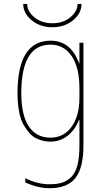

<svg xmlns="http://www.w3.org/2000/svg" viewBox="-20 -740 540 990"><path d="M379.9 -719.7H400.4Q400.4 -671.9 356.9 -635.7Q313.5 -599.6 250 -599.6Q186.5 -599.6 143.1 -635.7Q99.6 -671.9 99.6 -719.7H120.1Q120.1 -681.6 157.2 -650.9Q194.3 -620.1 250 -620.1Q305.7 -620.1 342.8 -650.9Q379.9 -681.6 379.9 -719.7ZM387.7 -122.1Q366.2 -69.3 328.1 -39.6Q290 -9.8 240.2 -9.8Q222.7 -9.8 205.6 -13.2Q188.5 -16.6 168.5 -25.9Q148.4 -35.2 131.8 -53.7Q115.2 -72.3 100.6 -98.1Q85.9 -124 78.1 -166Q70.3 -208 70.3 -259.8Q70.3 -529.3 240.2 -530.3Q345.7 -530.3 387.7 -413.1H389.6V-519.5H410.2V9.8Q410.2 126 368.7 178.2Q327.1 230.5 235.4 230.5Q177.7 230.5 110.4 201.2V178.7Q171.9 210 235.4 210Q273.4 210 299.3 202.1Q325.2 194.3 347.2 172.9Q369.1 151.4 379.4 111.3Q389.6 71.3 389.6 9.8V-122.1ZM89.8 -259.8Q89.8 -146.5 128.4 -88.4Q167 -30.3 240.2 -30.3Q308.6 -30.3 349.1 -86.4Q389.6 -142.6 389.6 -235.4V-285.2Q389.6 -391.6 349.6 -450.7Q309.6 -509.8 240.2 -509.8Q89.8 -509.8 89.8 -259.8Z"/></svg>

Font: Mgen+ 1m thin
Style: Regular
Weight: 100
Designer: [Source Han Sans]
Ryoko NISHIZUKA  (kana & ideographs); Paul D. Hunt (Latin, Greek & Cyrillic); Wenlong ZHANG  (bopomofo
Version: Version 1.059.20150602